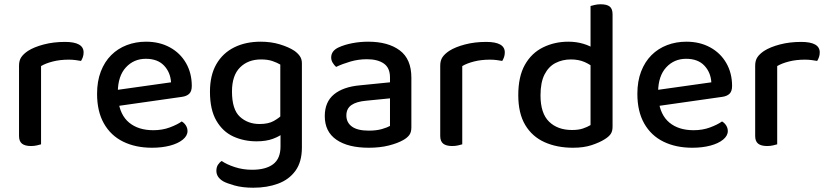

<svg xmlns="http://www.w3.org/2000/svg" viewBox="-20 -677 3872 898"><path d="M172 -368V-221H69V-370Q69 -394 79.5 -409.5Q90 -425 111 -439Q139 -457 184.5 -469Q230 -481 284 -481Q371 -481 371 -432Q371 -420 367.5 -410Q364 -400 359 -392Q349 -394 333.5 -396Q318 -398 302 -398Q261 -398 227.5 -389.5Q194 -381 172 -368ZM69 -264 172 -255V-2Q165 0 152.5 3Q140 6 125 6Q97 6 83 -5Q69 -16 69 -41Z M501 -177 496 -252 780 -292Q777 -339 747 -370.5Q717 -402 662 -402Q606 -402 569 -362Q532 -322 531 -248L533 -210Q541 -139 584 -103.5Q627 -68 697 -68Q739 -68 774 -81Q809 -94 830 -109Q842 -102 849.5 -90Q857 -78 857 -64Q857 -42 835 -24Q813 -6 775.5 4Q738 14 691 14Q614 14 556 -14.5Q498 -43 466 -99.5Q434 -156 434 -238Q434 -297 451.5 -342.5Q469 -388 500 -419Q531 -450 573 -466Q615 -482 663 -482Q726 -482 774.5 -455.5Q823 -429 850 -382Q877 -335 877 -275Q877 -250 865 -238.5Q853 -227 831 -224Z M1180 -16Q1121 -16 1071.5 -38.5Q1022 -61 992 -112.5Q962 -164 962 -248Q962 -325 992 -377Q1022 -429 1075.5 -455.5Q1129 -482 1199 -482Q1248 -482 1289 -469.5Q1330 -457 1356 -440Q1372 -429 1382 -415Q1392 -401 1392 -381V-71H1291V-375Q1276 -384 1254 -391.5Q1232 -399 1201 -399Q1140 -399 1102.5 -361.5Q1065 -324 1065 -249Q1065 -165 1102 -131Q1139 -97 1194 -97Q1235 -97 1260 -111Q1285 -125 1301 -141L1306 -55Q1289 -40 1257 -28Q1225 -16 1180 -16ZM1292 8V-93H1392V13Q1392 80 1362 121.5Q1332 163 1280.5 182Q1229 201 1165 201Q1114 201 1077 190.5Q1040 180 1024 171Q992 152 992 122Q992 105 999.5 93.5Q1007 82 1017 76Q1040 92 1078 104.5Q1116 117 1159 117Q1223 117 1257.5 91Q1292 65 1292 8Z M1705 -66Q1741 -66 1766.5 -73.5Q1792 -81 1804 -88V-217L1693 -206Q1647 -202 1623.5 -185.5Q1600 -169 1600 -137Q1600 -104 1626 -85Q1652 -66 1705 -66ZM1702 -482Q1795 -482 1849.5 -441.5Q1904 -401 1904 -314V-81Q1904 -58 1894 -45Q1884 -32 1866 -22Q1840 -7 1798.5 3.5Q1757 14 1705 14Q1608 14 1553.5 -23.5Q1499 -61 1499 -134Q1499 -200 1542 -235.5Q1585 -271 1664 -278L1804 -292V-315Q1804 -360 1775 -380Q1746 -400 1696 -400Q1656 -400 1618.5 -389Q1581 -378 1552 -364Q1543 -372 1536 -383.5Q1529 -395 1529 -408Q1529 -439 1563 -455Q1591 -468 1627.5 -475Q1664 -482 1702 -482Z M2142 -368V-221H2039V-370Q2039 -394 2049.5 -409.5Q2060 -425 2081 -439Q2109 -457 2154.5 -469Q2200 -481 2254 -481Q2341 -481 2341 -432Q2341 -420 2337.5 -410Q2334 -400 2329 -392Q2319 -394 2303.5 -396Q2288 -398 2272 -398Q2231 -398 2197.5 -389.5Q2164 -381 2142 -368ZM2039 -264 2142 -255V-2Q2135 0 2122.5 3Q2110 6 2095 6Q2067 6 2053 -5Q2039 -16 2039 -41Z M2742 -92V-417H2845V-84Q2845 -63 2836 -50Q2827 -37 2807 -25Q2785 -11 2748 1.5Q2711 14 2660 14Q2585 14 2527 -12Q2469 -38 2436.5 -92.5Q2404 -147 2404 -232Q2404 -319 2435 -374Q2466 -429 2520 -455.5Q2574 -482 2638 -482Q2676 -482 2709 -472Q2742 -462 2761 -447V-357Q2743 -374 2715 -386.5Q2687 -399 2650 -399Q2611 -399 2578.5 -382.5Q2546 -366 2527 -329Q2508 -292 2508 -231Q2508 -147 2548 -108Q2588 -69 2655 -69Q2686 -69 2706.5 -76Q2727 -83 2742 -92ZM2845 -394H2742V-649Q2749 -651 2762 -654Q2775 -657 2789 -657Q2818 -657 2831.5 -646.5Q2845 -636 2845 -610Z M3028 -177 3023 -252 3307 -292Q3304 -339 3274 -370.5Q3244 -402 3189 -402Q3133 -402 3096 -362Q3059 -322 3058 -248L3060 -210Q3068 -139 3111 -103.5Q3154 -68 3224 -68Q3266 -68 3301 -81Q3336 -94 3357 -109Q3369 -102 3376.5 -90Q3384 -78 3384 -64Q3384 -42 3362 -24Q3340 -6 3302.5 4Q3265 14 3218 14Q3141 14 3083 -14.5Q3025 -43 2993 -99.5Q2961 -156 2961 -238Q2961 -297 2978.5 -342.5Q2996 -388 3027 -419Q3058 -450 3100 -466Q3142 -482 3190 -482Q3253 -482 3301.5 -455.5Q3350 -429 3377 -382Q3404 -335 3404 -275Q3404 -250 3392 -238.5Q3380 -227 3358 -224Z M3615 -368V-221H3512V-370Q3512 -394 3522.5 -409.5Q3533 -425 3554 -439Q3582 -457 3627.5 -469Q3673 -481 3727 -481Q3814 -481 3814 -432Q3814 -420 3810.5 -410Q3807 -400 3802 -392Q3792 -394 3776.5 -396Q3761 -398 3745 -398Q3704 -398 3670.5 -389.5Q3637 -381 3615 -368ZM3512 -264 3615 -255V-2Q3608 0 3595.5 3Q3583 6 3568 6Q3540 6 3526 -5Q3512 -16 3512 -41Z"/></svg>

Font: Baloo Bhaijaan 2 Medium
Style: Regular
Weight: 500
Designer: Sanskriti Dholi, Noopur Datye and Ek Type
Foundry: Ek Type
Version: Version 1.701